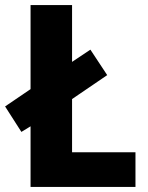

<svg xmlns="http://www.w3.org/2000/svg" viewBox="-31 -827 580 754"><path d="M89 -93V-331L53 -309L-11 -409L89 -477V-807H252V-584L324 -632L390 -532L252 -438V-229H501V-93Z"/></svg>

Font: Noto Sans Telugu UI SemiCondensed ExtraBold
Style: Regular
Weight: 800
Width: 4
Designer: Jelle Bosma - Monotype Design Team
Foundry: Monotype Imaging Inc.
Version: Version 2.005; ttfautohint (v1.8.4.7-5d5b)